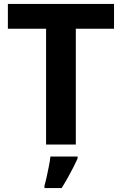

<svg xmlns="http://www.w3.org/2000/svg" viewBox="-20 -734 619 975"><path d="M365 0H214V-588H20V-714H559V-588H365ZM374 71Q364 93 351.5 117.5Q339 142 324.5 168Q310 194 293 221H206V208Q212 188 217.5 162Q223 136 228.5 109Q234 82 236 61H374Z"/></svg>

Font: Noto Sans Thai
Style: Bold
Weight: 700
Designer: Monotype Design Team
Foundry: Monotype Imaging Inc.
Version: Version 2.001